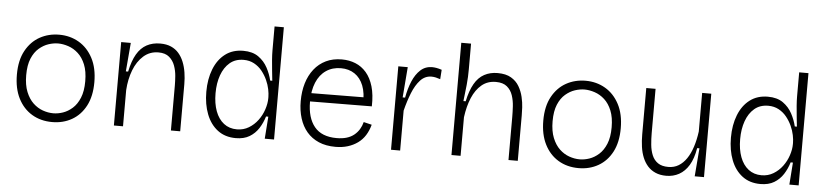

<svg xmlns="http://www.w3.org/2000/svg" viewBox="-43 -926 5049 1174"><g transform="rotate(5 2481.5 -338.5)"><path d="M298 12Q227 12 173 -20.5Q119 -53 88.5 -113.5Q58 -174 58 -259Q58 -347 90.5 -406Q123 -465 176.5 -494.5Q230 -524 295 -524Q362 -524 416 -492.5Q470 -461 502 -400.5Q534 -340 534 -253Q534 -167 503 -108Q472 -49 418.5 -18.5Q365 12 298 12ZM300 -42Q329 -42 359.5 -52.5Q390 -63 417 -87Q444 -111 461 -152Q478 -193 478 -254Q478 -315 461 -356.5Q444 -398 416.5 -423Q389 -448 356 -459Q323 -470 293 -470Q265 -470 234.5 -460Q204 -450 176.5 -426.5Q149 -403 132 -362.5Q115 -322 115 -260Q115 -200 132 -158Q149 -116 176 -90.5Q203 -65 235.5 -53.5Q268 -42 300 -42Z M676 0V-314V-512H735L720 -336H734Q748 -403 772 -444Q796 -485 832 -504.5Q868 -524 915 -524Q954 -524 982 -511.5Q1010 -499 1029 -477Q1048 -455 1060 -425.5Q1072 -396 1077.5 -361Q1083 -326 1083 -289V0H1026V-277Q1026 -302 1023.5 -334.5Q1021 -367 1010 -397.5Q999 -428 975 -448.5Q951 -469 909 -469Q856 -469 817.5 -435Q779 -401 757.5 -345Q736 -289 732 -222V0Z M1425 12Q1359 12 1313.5 -22.5Q1268 -57 1244.5 -117.5Q1221 -178 1221 -255Q1221 -333 1245 -394Q1269 -455 1314.5 -489.5Q1360 -524 1425 -524Q1482 -524 1518 -498.5Q1554 -473 1574.5 -434.5Q1595 -396 1604 -357H1617Q1614 -386 1610.5 -418.5Q1607 -451 1604.5 -483.5Q1602 -516 1602 -542V-689H1659V-253V0H1602L1612 -136H1598Q1586 -96 1564.5 -62.5Q1543 -29 1509 -8.5Q1475 12 1425 12ZM1427 -42Q1467 -42 1499.5 -61.5Q1532 -81 1555 -112Q1578 -143 1590 -179.5Q1602 -216 1602 -248V-256Q1602 -276 1596.5 -303.5Q1591 -331 1578 -359.5Q1565 -388 1545 -413Q1525 -438 1496.5 -453.5Q1468 -469 1432 -469Q1381 -469 1347 -440Q1313 -411 1295.5 -362Q1278 -313 1278 -251Q1278 -188 1295.5 -141Q1313 -94 1346.5 -68Q1380 -42 1427 -42Z M2037 12Q1978 12 1934 -7Q1890 -26 1860.5 -60.5Q1831 -95 1816 -143Q1801 -191 1801 -248Q1801 -308 1816 -358Q1831 -408 1860.5 -445.5Q1890 -483 1932.5 -503.5Q1975 -524 2030 -524Q2075 -524 2113.5 -508.5Q2152 -493 2180.5 -460Q2209 -427 2224 -376Q2239 -325 2237 -254L1835 -251V-302L2200 -305L2182 -263Q2185 -331 2167 -376.5Q2149 -422 2113.5 -446Q2078 -470 2029 -470Q1977 -470 1938 -443.5Q1899 -417 1878.5 -367.5Q1858 -318 1858 -249Q1858 -151 1902.5 -96.5Q1947 -42 2039 -42Q2074 -42 2100.5 -50Q2127 -58 2146 -73.5Q2165 -89 2177.5 -109.5Q2190 -130 2196 -154L2246 -142Q2236 -105 2218 -76.5Q2200 -48 2173 -28.5Q2146 -9 2112 1.5Q2078 12 2037 12Z M2377 0V-291V-512H2435L2420 -325H2435Q2445 -381 2464 -426Q2483 -471 2512.5 -498Q2542 -525 2584 -525Q2596 -525 2610.5 -522.5Q2625 -520 2643 -514L2639 -456Q2625 -461 2611.5 -464Q2598 -467 2585 -467Q2545 -467 2516.5 -436Q2488 -405 2468 -355Q2448 -305 2433 -245V0Z M2748 0V-294V-689H2808V-531Q2808 -509 2807 -485Q2806 -461 2803.5 -436.5Q2801 -412 2798 -387Q2795 -362 2792 -335H2806Q2820 -401 2844 -443Q2868 -485 2904 -504.5Q2940 -524 2986 -524Q3037 -524 3069 -505Q3101 -486 3118.5 -456Q3136 -426 3144 -392Q3152 -358 3153.5 -328Q3155 -298 3155 -280V0H3098V-265Q3098 -294 3096 -329Q3094 -364 3083.5 -396Q3073 -428 3048.5 -448.5Q3024 -469 2980 -469Q2929 -469 2893 -439Q2857 -409 2835 -357Q2813 -305 2804 -237V0Z M3529 12Q3458 12 3404 -20.5Q3350 -53 3319.5 -113.5Q3289 -174 3289 -259Q3289 -347 3321.5 -406Q3354 -465 3407.5 -494.5Q3461 -524 3526 -524Q3593 -524 3647 -492.5Q3701 -461 3733 -400.5Q3765 -340 3765 -253Q3765 -167 3734 -108Q3703 -49 3649.5 -18.5Q3596 12 3529 12ZM3531 -42Q3560 -42 3590.5 -52.5Q3621 -63 3648 -87Q3675 -111 3692 -152Q3709 -193 3709 -254Q3709 -315 3692 -356.5Q3675 -398 3647.5 -423Q3620 -448 3587 -459Q3554 -470 3524 -470Q3496 -470 3465.5 -460Q3435 -450 3407.5 -426.5Q3380 -403 3363 -362.5Q3346 -322 3346 -260Q3346 -200 3363 -158Q3380 -116 3407 -90.5Q3434 -65 3466.5 -53.5Q3499 -42 3531 -42Z M4067 12Q4029 12 4000.5 -0.5Q3972 -13 3952.5 -35Q3933 -57 3921 -86.5Q3909 -116 3904 -151.5Q3899 -187 3899 -227V-512H3956V-240Q3956 -204 3959.5 -168.5Q3963 -133 3975 -104.5Q3987 -76 4011 -59.5Q4035 -43 4075 -43Q4110 -43 4137.5 -59.5Q4165 -76 4186 -106.5Q4207 -137 4221 -180Q4235 -223 4242 -275V-512H4298V-222V0H4241L4255 -173H4241Q4230 -108 4205.5 -67.5Q4181 -27 4145.5 -7.5Q4110 12 4067 12Z M4645 12Q4579 12 4533.5 -22.5Q4488 -57 4464.5 -117.5Q4441 -178 4441 -255Q4441 -333 4465 -394Q4489 -455 4534.5 -489.5Q4580 -524 4645 -524Q4702 -524 4738 -498.5Q4774 -473 4794.5 -434.5Q4815 -396 4824 -357H4837Q4834 -386 4830.5 -418.5Q4827 -451 4824.5 -483.5Q4822 -516 4822 -542V-689H4879V-253V0H4822L4832 -136H4818Q4806 -96 4784.5 -62.5Q4763 -29 4729 -8.5Q4695 12 4645 12ZM4647 -42Q4687 -42 4719.5 -61.5Q4752 -81 4775 -112Q4798 -143 4810 -179.5Q4822 -216 4822 -248V-256Q4822 -276 4816.5 -303.5Q4811 -331 4798 -359.5Q4785 -388 4765 -413Q4745 -438 4716.5 -453.5Q4688 -469 4652 -469Q4601 -469 4567 -440Q4533 -411 4515.5 -362Q4498 -313 4498 -251Q4498 -188 4515.5 -141Q4533 -94 4566.5 -68Q4600 -42 4647 -42Z"/></g></svg>

Font: Bricolage Grotesque ExtraLight
Style: Regular
Weight: 250
Designer: Mathieu Triay
Foundry: Atelier Triay
Version: Version 1.000;gftools[0.9.30]